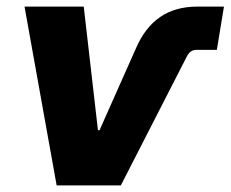

<svg xmlns="http://www.w3.org/2000/svg" viewBox="-20 -561 698 581"><path d="M151.4 0 54.2 -541H233.4L276.4 -167H281.2L391.1 -414.1Q418.5 -478 464.6 -509.5Q510.7 -541 576.7 -541H657.7L636.2 -410.2H575.7Q565.9 -410.2 558.8 -406Q551.8 -401.9 546.4 -392.1L345.7 0Z"/></svg>

Font: Inter 17pt ExtraBold
Style: Italic
Weight: 800
Italic angle: -9.3988°
Version: Version 4.001;git-66647c0bb